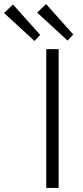

<svg xmlns="http://www.w3.org/2000/svg" viewBox="-128 -926 409 946"><path d="M100 -684H161V0H100ZM-108 -862 -64 -904 70 -754 42 -724ZM55 -864 99 -906 233 -756 205 -726Z"/></svg>

Font: Bellota
Style: Regular
Weight: 400
Designer: Kemie Guaida
Foundry: Kemie Guaida
Version: Version 4.001